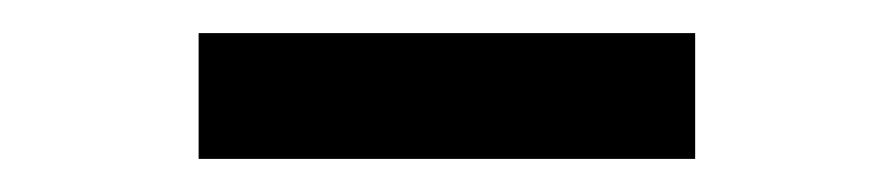

<svg xmlns="http://www.w3.org/2000/svg" viewBox="-20 -728 540 116"><path d="M100 -632V-708H400V-632Z"/></svg>

Font: Iosevka Curly
Style: Bold
Weight: 700
Monospace: yes
Designer: Belleve Invis
Foundry: Belleve Invis
Version: Version 22.1.2; ttfautohint (v1.8.4)